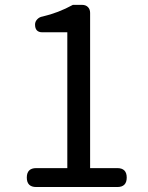

<svg xmlns="http://www.w3.org/2000/svg" viewBox="-20 -753 595 773"><path d="M452.1 0H126Q87.9 0 87.9 -38.1Q87.9 -76.2 126 -76.2H251V-623H150.4Q121.1 -623 121.1 -654.3Q121.1 -666 129.9 -675.3Q138.7 -684.6 151.4 -686.5Q214.8 -701.2 273.4 -733.4H310.5Q325.2 -733.4 334 -724.6Q342.8 -715.8 342.8 -701.2V-76.2H452.1Q490.2 -76.2 490.2 -38.1Q490.2 0 452.1 0Z"/></svg>

Font: GenSenMaruGothic TW TTF Regular
Style: Regular
Weight: 400
Version: Version 1.301